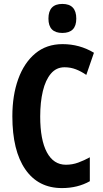

<svg xmlns="http://www.w3.org/2000/svg" viewBox="-20 -949 523 979"><path d="M309 -606Q267 -606 239.5 -573.5Q212 -541 198.5 -484.5Q185 -428 185 -355Q185 -236 219 -172.5Q253 -109 316 -109Q349 -109 379 -120Q409 -131 438 -147V-25Q376 10 296 10Q175 10 109 -85.5Q43 -181 43 -356Q43 -463 73 -546Q103 -629 160 -676.5Q217 -724 299 -724Q386 -724 459 -680L420 -567Q394 -585 367 -595.5Q340 -606 309 -606ZM298 -929Q369 -929 369 -854Q369 -781 298 -781Q227 -781 227 -854Q227 -929 298 -929Z"/></svg>

Font: Noto Sans ExtraCondensed
Style: Bold
Weight: 700
Width: 2
Designer: Monotype Design Team
Foundry: Monotype Imaging Inc.
Version: Version 2.013; ttfautohint (v1.8.4.7-5d5b)